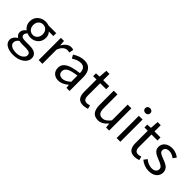

<svg xmlns="http://www.w3.org/2000/svg" viewBox="135 -1919 3315 3315"><g transform="rotate(45 1792.5 -261.5)"><path d="M275.4 250Q173.8 250 111.8 211.4Q49.8 172.9 49.8 103.5Q49.8 34.2 130.9 -18.6V-23.4Q81.1 -51.8 81.1 -112.3Q81.1 -170.9 141.6 -212.9V-216.8Q71.3 -273.4 71.3 -363.3Q71.3 -450.2 130.4 -503.4Q189.5 -556.6 275.4 -556.6Q313.5 -556.6 350.6 -543H540V-472.7H428.7Q472.7 -430.7 472.7 -361.3Q472.7 -276.4 416.5 -224.1Q360.4 -171.9 275.4 -171.9Q235.4 -171.9 194.3 -191.4Q159.2 -161.1 159.2 -126Q159.2 -67.4 253.9 -67.4H360.4Q548.8 -67.4 548.8 61.5Q548.8 139.6 473.1 194.8Q397.5 250 275.4 250ZM275.4 -234.4Q323.2 -234.4 356.4 -270Q389.6 -305.7 389.6 -363.3Q389.6 -420.9 357.4 -455.6Q325.2 -490.2 275.4 -490.2Q225.6 -490.2 192.4 -456.1Q159.2 -421.9 159.2 -363.3Q159.2 -305.7 192.9 -270Q226.6 -234.4 275.4 -234.4ZM288.1 188.5Q363.3 188.5 412.1 154.3Q460.9 120.1 460.9 76.2Q460.9 40 433.6 24.4Q406.2 8.8 349.6 8.8H255.9Q222.7 8.8 185.5 0Q129.9 40 129.9 91.8Q129.9 135.7 172.4 162.1Q214.8 188.5 288.1 188.5Z M654.3 0V-543H729.5L737.3 -444.3H740.2Q769.5 -497.1 809.6 -526.9Q849.6 -556.6 894.5 -556.6Q929.7 -556.6 952.1 -544.9L935.5 -464.8Q913.1 -473.6 882.8 -473.6Q844.7 -473.6 807.6 -443.4Q770.5 -413.1 745.1 -348.6V0Z M1141.6 12.7Q1071.3 12.7 1026.9 -28.3Q982.4 -69.3 982.4 -140.6Q982.4 -228.5 1062 -276.4Q1141.6 -324.2 1316.4 -343.8Q1316.4 -481.4 1205.1 -481.4Q1127.9 -481.4 1042 -422.9L1005.9 -486.3Q1114.3 -556.6 1219.7 -556.6Q1315.4 -556.6 1361.8 -497.6Q1408.2 -438.5 1408.2 -334V0H1333L1325.2 -65.4H1322.3Q1228.5 12.7 1141.6 12.7ZM1168 -59.6Q1235.4 -59.6 1316.4 -131.8V-284.2Q1183.6 -267.6 1127.9 -234.9Q1072.3 -202.1 1072.3 -147.5Q1072.3 -103.5 1098.6 -81.5Q1125 -59.6 1168 -59.6Z M1751 12.7Q1668 12.7 1632.3 -34.2Q1596.7 -81.1 1596.7 -168V-468.8H1515.6V-538.1L1600.6 -543L1611.3 -695.3H1687.5V-543H1834V-468.8H1687.5V-166Q1687.5 -113.3 1706.5 -86.9Q1725.6 -60.5 1771.5 -60.5Q1794.9 -60.5 1833 -75.2L1851.6 -6.8Q1789.1 12.7 1751 12.7Z M2109.4 12.7Q1944.3 12.7 1944.3 -199.2V-543H2035.2V-210Q2035.2 -134.8 2059.6 -100.6Q2084 -66.4 2137.7 -66.4Q2178.7 -66.4 2211.9 -87.4Q2245.1 -108.4 2284.2 -158.2V-543H2375V0H2299.8L2292 -85H2289.1Q2204.1 12.7 2109.4 12.7Z M2557.6 0V-543H2648.4V0ZM2541 -713.9Q2541 -741.2 2558.6 -757.3Q2576.2 -773.4 2603.5 -773.4Q2630.9 -773.4 2648.9 -757.3Q2667 -741.2 2667 -713.9Q2667 -688.5 2648.9 -671.9Q2630.9 -655.3 2603.5 -655.3Q2576.2 -655.3 2558.6 -671.9Q2541 -688.5 2541 -713.9Z M3002.9 12.7Q2919.9 12.7 2884.3 -34.2Q2848.6 -81.1 2848.6 -168V-468.8H2767.6V-538.1L2852.5 -543L2863.3 -695.3H2939.5V-543H3085.9V-468.8H2939.5V-166Q2939.5 -113.3 2958.5 -86.9Q2977.5 -60.5 3023.4 -60.5Q3046.9 -60.5 3085 -75.2L3103.5 -6.8Q3041 12.7 3002.9 12.7Z M3351.6 12.7Q3238.3 12.7 3148.4 -61.5L3193.4 -122.1Q3272.5 -57.6 3354.5 -57.6Q3406.2 -57.6 3433.6 -81.5Q3460.9 -105.5 3460.9 -142.6Q3460.9 -162.1 3451.2 -177.7Q3441.4 -193.4 3419.9 -206.5Q3398.4 -219.7 3382.8 -227.1Q3367.2 -234.4 3336.9 -246.1Q3301.8 -259.8 3278.3 -270.5Q3254.9 -281.2 3228.5 -299.8Q3202.1 -318.4 3188.5 -344.7Q3174.8 -371.1 3174.8 -403.3Q3174.8 -469.7 3225.6 -513.2Q3276.4 -556.6 3362.3 -556.6Q3453.1 -556.6 3531.2 -496.1L3487.3 -436.5Q3421.9 -485.4 3362.3 -485.4Q3313.5 -485.4 3288.6 -463.4Q3263.7 -441.4 3263.7 -407.2Q3263.7 -389.6 3271.5 -376.5Q3279.3 -363.3 3297.4 -352.1Q3315.4 -340.8 3329.1 -335Q3342.8 -329.1 3370.1 -318.4Q3378.9 -315.4 3382.8 -313.5Q3416 -300.8 3431.6 -293.9Q3447.3 -287.1 3474.1 -272Q3501 -256.8 3514.2 -241.7Q3527.3 -226.6 3538.1 -202.1Q3548.8 -177.7 3548.8 -148.4Q3548.8 -79.1 3496.6 -33.2Q3444.3 12.7 3351.6 12.7Z"/></g></svg>

Font: Nasu
Style: Regular
Weight: 400
Designer: Ryoko NISHIZUKA (kana &amp; ideographs); Paul D. Hunt (Latin, Greek &amp; Cyrillic); Wenlong ZHANG (bopomofo); Sandoll C
Version: Version 2014.1215